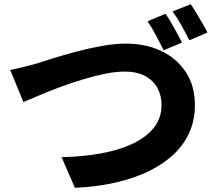

<svg xmlns="http://www.w3.org/2000/svg" viewBox="-20 -876 1040 920"><path d="M29 -541Q57 -546 93.5 -555.5Q130 -565 157 -572Q185 -581 234 -596.5Q283 -612 343 -628Q403 -644 466 -655.5Q529 -667 584 -667Q677 -667 751 -632.5Q825 -598 869.5 -532Q914 -466 914 -371Q914 -304 889.5 -246Q865 -188 817 -141Q769 -94 699.5 -59Q630 -24 539 -2.5Q448 19 339 24L275 -123Q377 -125 464.5 -141Q552 -157 617 -188Q682 -219 718 -265Q754 -311 754 -373Q754 -419 734 -455Q714 -491 675 -512Q636 -533 578 -533Q534 -533 483 -522.5Q432 -512 377.5 -495.5Q323 -479 270 -459.5Q217 -440 171.5 -420.5Q126 -401 92 -387ZM773 -810Q786 -792 800.5 -766.5Q815 -741 829 -716Q843 -691 852 -672L764 -635Q749 -666 728 -705.5Q707 -745 687 -774ZM894 -856Q907 -837 922 -811.5Q937 -786 951.5 -761.5Q966 -737 974 -720L887 -683Q872 -714 850 -753.5Q828 -793 807 -821Z"/></svg>

Font: Noto Sans KR ExtraBold
Style: Regular
Weight: 800
Designer: Ryoko NISHIZUKA  (kana, bopomofo & ideographs); Paul D. Hunt (Latin, Greek & Cyrillic); Sandoll Communications , Soo-you
Foundry: Adobe
Version: Version 2.004-H2;hotconv 1.0.118;makeotfexe 2.5.65603